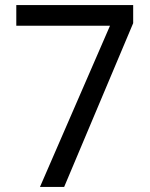

<svg xmlns="http://www.w3.org/2000/svg" viewBox="-20 -734 591 754"><path d="M412 -633H44V-714H503V-643L232 0H137Z"/></svg>

Font: korean25
Style: Book
Weight: 400
Designer: Jelle Bosma - Monotype Design Team
Foundry: Monotype Imaging Inc.
Version: Version 2.003